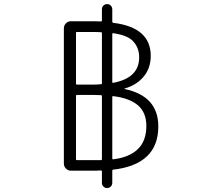

<svg xmlns="http://www.w3.org/2000/svg" viewBox="-20 -858 1040 941"><path d="M534.2 -695.3Q530.3 -696.3 530.3 -691.4V-455.1Q530.3 -451.2 534.2 -452.1Q662.1 -475.6 662.1 -577.1Q662.1 -623 633.8 -654.3Q606.4 -685.5 534.2 -695.3ZM479.5 -695.3Q479.5 -700.2 474.6 -700.2Q466.8 -701.2 447.3 -701.2H357.4Q352.5 -701.2 352.5 -697.3V-447.3Q352.5 -443.4 357.4 -443.4H441.4Q455.1 -443.4 475.6 -445.3Q479.5 -445.3 479.5 -449.2ZM479.5 -386.7Q479.5 -391.6 474.6 -391.6Q464.8 -392.6 441.4 -392.6H357.4Q352.5 -392.6 352.5 -388.7V-78.1Q352.5 -73.2 357.4 -73.2H456.1H474.6Q479.5 -73.2 479.5 -78.1ZM535.2 -386.7Q530.3 -387.7 530.3 -382.8V-82Q530.3 -77.1 534.2 -77.1Q614.3 -86.9 655.3 -127Q697.3 -167 697.3 -241.2Q697.3 -305.7 656.2 -341.8Q615.2 -377 535.2 -386.7ZM589.8 -423.8Q589.8 -423.8 589.8 -422.9Q589.8 -421.9 589.8 -421.9Q755.9 -387.7 755.9 -238.3Q755.9 -51.8 534.2 -26.4Q530.3 -26.4 530.3 -21.5V38.1Q530.3 48.8 522.9 56.2Q515.6 63.5 504.9 63.5Q494.1 63.5 486.8 56.2Q479.5 48.8 479.5 38.1V-17.6Q479.5 -22.5 474.6 -22.5H467.8Q456.1 -21.5 451.2 -21.5H328.1Q313.5 -21.5 303.2 -31.7Q293 -42 293 -56.6V-718.8Q293 -733.4 303.2 -743.7Q313.5 -753.9 328.1 -753.9H441.4Q464.8 -753.9 474.6 -752.9Q479.5 -752.9 479.5 -757.8V-812.5Q479.5 -823.2 486.8 -830.6Q494.1 -837.9 504.9 -837.9Q515.6 -837.9 522.9 -830.6Q530.3 -823.2 530.3 -812.5V-752Q530.3 -747.1 535.2 -746.1Q718.8 -723.6 718.8 -584Q718.8 -520.5 679.7 -477.5Q645.5 -439.5 589.8 -423.8Z"/></svg>

Font: Rounded-L Mgen+ 1mn light
Style: Regular
Weight: 200
Designer: [Source Han Sans]
Ryoko NISHIZUKA  (kana & ideographs); Paul D. Hunt (Latin, Greek & Cyrillic); Wenlong ZHANG  (bopomofo
Version: Version 1.059.20150602